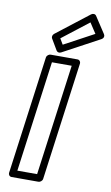

<svg xmlns="http://www.w3.org/2000/svg" viewBox="-124 -1236 763 1320"><g transform="rotate(10 258.0 -576.0)"><path d="M221.2 -972.1 406.5 -1116 453.6 -1044.1 245 -931.9ZM174.1 -994.9C163.6 -986.7 159.5 -971.8 165.8 -961.3L211.3 -884.3C217 -874.8 231 -870.8 243.2 -877.4L499.8 -1015.4C521.3 -1026.9 517 -1044.8 511.9 -1052.5L436.5 -1167.5C428.4 -1179.8 412 -1179.5 400.9 -1170.9ZM331.2 -800 226.4 -25H88.4L193.2 -800ZM384.5 -825C386 -835.7 378.1 -850 362.9 -850H174.9C164.2 -850 148.6 -840.1 146.5 -825L35 0C33.5 10.7 41.5 25 56.6 25H244.6C255.3 25 271 15.1 273 0Z"/></g></svg>

Font: Hussar Techniczny
Style: Bold 
Weight: 700
Foundry: Cannot Into Space Fonts
Version: Version 0.77